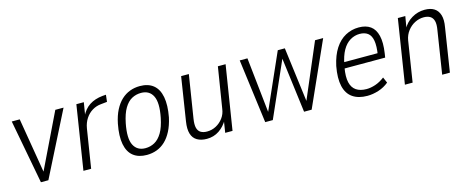

<svg xmlns="http://www.w3.org/2000/svg" viewBox="-32 -955 3458 1418"><g transform="rotate(-15 1696.5 -246.0)"><path d="M154 0 62 -489H123L198 -40H178L395 -489H458L211 0Z M479 0 556 -489H613L596 -385H591Q616 -438 657.5 -465Q699 -492 758 -498L785 -500L779 -447L731 -442Q696 -439 665 -420.5Q634 -402 613 -370Q592 -338 585 -296L538 0Z M963 8Q900 8 860.5 -23Q821 -54 809 -116.5Q797 -179 815 -271Q827 -330 849 -372.5Q871 -415 900.5 -442.5Q930 -470 966 -483.5Q1002 -497 1043 -497Q1106 -497 1145 -465.5Q1184 -434 1196 -371.5Q1208 -309 1191 -218Q1178 -159 1156 -116.5Q1134 -74 1105 -46.5Q1076 -19 1040 -5.5Q1004 8 963 8ZM966 -43Q1004 -43 1036.5 -61Q1069 -79 1093.5 -120Q1118 -161 1132 -231Q1154 -341 1128 -393.5Q1102 -446 1038 -446Q1000 -446 967.5 -428.5Q935 -411 910.5 -370Q886 -329 872 -259Q850 -147 876.5 -95Q903 -43 966 -43Z M1422 8Q1378 8 1348 -9.5Q1318 -27 1307 -63.5Q1296 -100 1305 -156L1357 -489H1416L1364 -162Q1357 -118 1363.5 -92.5Q1370 -67 1389 -55.5Q1408 -44 1437 -44Q1474 -44 1506 -61Q1538 -78 1560.5 -108Q1583 -138 1588 -178L1638 -489H1697L1619 0H1563L1578 -95H1584Q1558 -48 1516.5 -20Q1475 8 1422 8Z M1869 0 1805 -489H1864L1912 -44H1899L2096 -489H2150L2207 -44H2191L2381 -489H2443L2224 0H2166L2111 -432H2118L1927 0Z M2649 8Q2581 8 2537.5 -22Q2494 -52 2480 -113Q2466 -174 2483 -265Q2500 -343 2533.5 -394.5Q2567 -446 2614 -471.5Q2661 -497 2716 -497Q2771 -497 2805.5 -472Q2840 -447 2852.5 -395Q2865 -343 2853 -263L2848 -231H2523L2531 -277H2818L2800 -261Q2811 -330 2804 -371Q2797 -412 2773 -430.5Q2749 -449 2710 -449Q2672 -449 2637.5 -428.5Q2603 -408 2579 -365.5Q2555 -323 2543 -257L2539 -238Q2527 -169 2537 -126Q2547 -83 2577.5 -62.5Q2608 -42 2656 -42Q2688 -42 2724 -54Q2760 -66 2795 -93L2814 -49Q2779 -20 2735 -6Q2691 8 2649 8Z M2937 0 3014 -489H3071L3055 -394H3050Q3075 -442 3121 -469.5Q3167 -497 3220 -497Q3265 -497 3293 -479Q3321 -461 3332 -425Q3343 -389 3333 -333L3281 0H3222L3273 -326Q3281 -371 3274 -396.5Q3267 -422 3247.5 -433.5Q3228 -445 3199 -445Q3164 -445 3131.5 -428.5Q3099 -412 3075.5 -381.5Q3052 -351 3045 -311L2996 0Z"/></g></svg>

Font: Nunito Sans 10pt Condensed Light
Style: Italic
Weight: 300
Width: 3
Italic angle: -9°
Designer: Vernon Adams
Foundry: Vernon Adams
Version: Version 3.101;gftools[0.9.27]